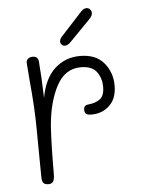

<svg xmlns="http://www.w3.org/2000/svg" viewBox="-52 -749 587 799"><g transform="rotate(-5 241.5 -350.0)"><path d="M428 -377Q428 -323 397.5 -294Q367 -265 322 -265Q306 -265 299.5 -270Q293 -275 293 -287Q293 -297 297.5 -302Q302 -307 313 -308Q343 -311 361.5 -325Q380 -339 380 -377Q380 -412 360.5 -438.5Q341 -465 294 -465Q228 -465 192.5 -398Q157 -331 149 -231Q144 -155 144 -37Q144 -11 138.5 -1.5Q133 8 118 8Q103 8 97 0.5Q91 -7 91 -26L89 -228Q89 -308 77 -436L72 -501Q71 -513 79 -519.5Q87 -526 99 -526Q111 -526 117 -519Q123 -512 123 -502Q128 -444 131 -351Q145 -431 189 -471.5Q233 -512 295 -512Q361 -512 394.5 -472Q428 -432 428 -377ZM218 -579Q218 -590 230 -602L308 -687Q318 -699 325 -703.5Q332 -708 339 -708Q348 -708 354 -701.5Q360 -695 360 -685Q360 -674 345 -659L261 -573Q248 -560 237 -560Q229 -560 223.5 -565.5Q218 -571 218 -579Z"/></g></svg>

Font: Mali Light
Style: Regular
Weight: 300
Designer: Kitiyaporn Chalermlarp | Katatrad Aksorn Co.,Ltd.
Foundry: Cadson Demak Co.,Ltd.
Version: Version 1.000; ttfautohint (v1.6)